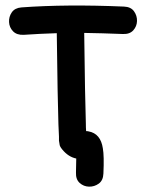

<svg xmlns="http://www.w3.org/2000/svg" viewBox="-20 -551 532 700"><path d="M357 82Q360 18 355 -10Q347 -64 303 -72Q299 -73 294 -73Q293 -85 293 -101Q292 -142 290 -227Q288 -349 287 -431Q352 -430 428 -427Q453 -426 466 -440.5Q479 -455 479.5 -474.5Q480 -494 468.5 -510Q457 -526 432 -527Q221 -536 58 -524Q34 -522 23 -506Q12 -490 13 -470.5Q14 -451 27.5 -437Q41 -423 66 -424Q124 -428 187 -430Q188 -347 190 -225Q192 -139 193 -98Q194 -69 195 -53V-38Q196 -34 196 -32Q196 -29 197 -26Q197 -18 207 -6Q229 21 258 27Q258 47 257 78Q256 103 270.5 116Q285 129 304.5 129.5Q324 130 340 118.5Q356 107 357 82Z"/></svg>

Font: Balsamiq Sans
Style: Regular
Weight: 400
Designer: Michael Angeles
Foundry: Balsamiq SRL
Version: Version 1.020; ttfautohint (v1.8.4.7-5d5b);gftools[0.9.26]